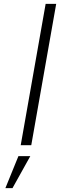

<svg xmlns="http://www.w3.org/2000/svg" viewBox="-20 -757 313 1001"><path d="M88 0 218 -737H273L143 0ZM8 224 76 57H138L45 224Z"/></svg>

Font: Tomorrow Light
Style: Italic
Weight: 300
Italic angle: -10°
Designer: Tony de Marco, Monica Rizzolli
Foundry: Just in Type
Version: Version 2.002